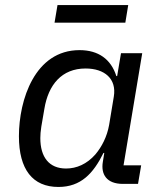

<svg xmlns="http://www.w3.org/2000/svg" viewBox="-20 -726 640 758"><path d="M210.6 12.1C299.4 12.1 348.4 -41.2 388.5 -122.2H391.7L386 -87C377.8 -38 400.6 0 465.2 0H524.9L537.3 -73.2H467.7L541.5 -516H457.7L442.5 -425.8H439.3C418 -492.5 368.3 -528.1 294 -528.1C117.5 -528.1 54.7 -331.7 54.7 -188.2C54.7 -57.2 108.7 12.1 210.6 12.1ZM139.2 -180.8C139.2 -193.9 140.3 -208.1 143.1 -225.9L155.2 -296.5C170.8 -391.3 223.7 -455.6 317.8 -455.6C392.8 -455.6 441.1 -415.1 429.3 -344.5L410.9 -233.3C402.7 -186.4 381.7 -146.3 356.9 -116.8C322.8 -77.8 282 -60.7 240.8 -60.7C173.7 -60.7 139.2 -105.8 139.2 -180.8ZM195.3 -636.4H474.8L486.2 -706H207Z"/></svg>

Font: Margiela Mono Italic Text It
Style: Regular
Weight: 400
Designer: Mike Abbink, Paul van der Laan, Pieter van Rosmalen
Foundry: Bold Monday
Version: Version 2.003 2021